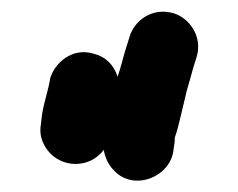

<svg xmlns="http://www.w3.org/2000/svg" viewBox="-20 -692 413 333"><path d="M160 -432C162 -419 168 -406 178 -396C213 -359 277 -386 281 -433L283 -447C283 -451 283 -454 284 -456C287 -464 290 -476 294 -493L304 -535C308 -549 312 -562 315 -574L321 -593C332 -629 308 -661 281 -669C244 -680 213 -656 205 -629L199 -610C194 -595 190 -576 184 -559C177 -580 163 -594 142 -599C105 -610 75 -583 67 -556C64 -536 57 -518 53 -494L51 -477C48 -460 52 -446 62 -432C86 -400 135 -399 160 -432Z"/></svg>

Font: Electronic
Style: Ti
Weight: 900
Version: Version 1.011